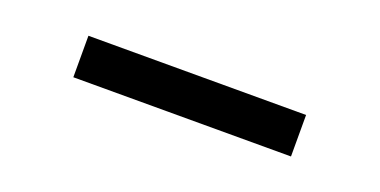

<svg xmlns="http://www.w3.org/2000/svg" viewBox="-20 -473 680 344"><g transform="rotate(20 320.0 -300.5)"><path d="M527.3 -340.3V-261.2H112.3V-340.3Z"/></g></svg>

Font: Merriweather
Style: Regular
Weight: 400
Designer: Eben Sorkin
Foundry: Eben Sorkin
Version: Version 1.584; ttfautohint (v1.8.1)